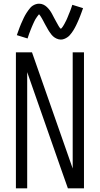

<svg xmlns="http://www.w3.org/2000/svg" viewBox="-20 -1018 540 1038"><path d="M66 0V-735H153L373 -107V-735H434V0H347L312 -99L127 -628V0ZM309 -804Q303 -804 297 -805.5Q291 -807 285.5 -809.5Q280 -812 275.5 -815Q271 -818 266.5 -822Q262 -826 258.5 -830.5Q255 -835 251.5 -840Q248 -845 244.5 -850Q241 -855 238.5 -860Q236 -865 233 -870Q230 -875 227 -880.5Q224 -886 221 -891.5Q218 -897 215 -903Q212 -909 209 -914Q206 -919 203.5 -923.5Q201 -928 197.5 -933Q194 -938 191 -941Q188 -938 181.5 -929Q175 -920 172 -915Q169 -910 166 -903.5Q163 -897 159.5 -889.5Q156 -882 152.5 -873.5Q149 -865 145 -855Q141 -845 137 -834Q133 -823 129 -810L71 -828Q75 -840 79 -850.5Q83 -861 86.5 -871Q90 -881 94 -889.5Q98 -898 101.5 -906Q105 -914 108.5 -921.5Q112 -929 115.5 -935Q119 -941 123 -947.5Q127 -954 132.5 -961.5Q138 -969 143.5 -975.5Q149 -982 156.5 -987Q164 -992 173 -995Q182 -998 191 -998Q204 -998 214.5 -993Q225 -988 233.5 -980Q242 -972 249 -962.5Q256 -953 261.5 -942.5Q267 -932 272.5 -921.5Q278 -911 284.5 -899.5Q291 -888 296.5 -878Q302 -868 309 -862Q312 -865 314 -867Q316 -869 319 -873.5Q322 -878 324 -881.5Q326 -885 327.5 -887.5Q329 -890 330.5 -893Q332 -896 333.5 -899Q335 -902 337 -905.5Q339 -909 340.5 -913Q342 -917 344 -921Q346 -925 347.5 -929.5Q349 -934 351 -938.5Q353 -943 355 -948Q357 -953 359 -958Q361 -963 363 -968.5Q365 -974 367 -980Q369 -986 371 -992L429 -974Q425 -962 421 -951.5Q417 -941 413.5 -931.5Q410 -922 406 -913Q402 -904 398.5 -896Q395 -888 391.5 -881Q388 -874 384.5 -867.5Q381 -861 377 -854.5Q373 -848 367.5 -840.5Q362 -833 356.5 -827Q351 -821 343.5 -816Q336 -811 327 -807.5Q318 -804 309 -804Z"/></svg>

Font: Iosevka Term Light
Style: Regular
Weight: 300
Monospace: yes
Designer: Belleve Invis
Foundry: Belleve Invis
Version: Version 9.0.1; ttfautohint (v1.8.3)